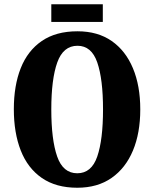

<svg xmlns="http://www.w3.org/2000/svg" viewBox="-20 -872 724 902"><path d="M343 10Q243 10 176.5 -36Q110 -82 77.5 -165Q45 -248 45 -359Q45 -470 77.5 -552Q110 -634 176.5 -679.5Q243 -725 344 -725Q439 -725 504.5 -679.5Q570 -634 604.5 -551.5Q639 -469 639 -358Q639 -247 604.5 -164.5Q570 -82 504 -36Q438 10 343 10ZM343 -58Q410 -58 437 -137Q464 -216 464 -358Q464 -500 437 -578.5Q410 -657 344 -657Q277 -657 249 -578.5Q221 -500 221 -358Q221 -216 248.5 -137Q276 -58 343 -58ZM221 -769V-852H463V-769Z"/></svg>

Font: Noto Serif Thai ExtraCondensed Black
Style: Regular
Weight: 900
Width: 2
Designer: Monotype Design Team
Foundry: Monotype Imaging Inc.
Version: Version 2.002; ttfautohint (v1.8.4.7-5d5b)